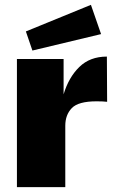

<svg xmlns="http://www.w3.org/2000/svg" viewBox="-20 -774 478 794"><path d="M50 -530H243V-384Q264 -454 308 -497Q352 -540 422 -540L423 -353Q407 -355 379 -355Q304 -355 277 -327Q250 -299 250 -254V0H50ZM398 -633 114 -565 87 -644 356 -754Z"/></svg>

Font: Morrison Black
Style: Regular
Weight: 900
Designer: Pablo Impallari, Rodrigo Fuenzalida (Modified by Dan O. Williams)
Version: Version 0.03;June 6, 2019;FontCreator 11.5.0.2425 64-bit; tt